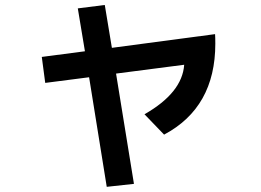

<svg xmlns="http://www.w3.org/2000/svg" viewBox="-20 -676 1040 765"><path d="M146.5 -449.2 318.4 -471.7 290 -642.6 397.5 -656.2 425.8 -485.4 836.9 -540Q837.9 -526.4 837.9 -502Q837.9 -248 633.8 -139.6L555.7 -220.7Q706.1 -306.6 713.9 -418L442.4 -382.8L513.7 56.6L405.3 68.4L335 -368.2L160.2 -345.7Z"/></svg>

Font: GenEi M Gothic v2 Medium
Style: Regular
Weight: 500
Version: Version 2.0